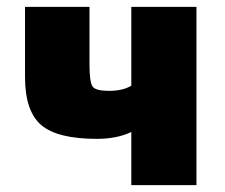

<svg xmlns="http://www.w3.org/2000/svg" viewBox="-20 -540 656 560"><path d="M363 -155Q321 -135 263 -135Q147 -135 100 -175.5Q53 -216 53 -315V-520H241V-353Q241 -299 250.5 -287Q260 -275 298 -275Q338 -275 363 -290V-520H553V0H363Z"/></svg>

Font: Mplus 1p Black
Style: Regular
Weight: 900
Version: Version 1.061